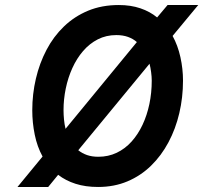

<svg xmlns="http://www.w3.org/2000/svg" viewBox="-20 -732 809 764"><path d="M49.6 12 149.4 -109.2Q127.9 -148.3 118.2 -196.2Q108.4 -244.1 108.4 -293Q108.4 -357.7 122.8 -419Q137.1 -480.4 165.1 -533.6Q193 -586.9 234.7 -626.9Q276.3 -666.9 330.8 -689.5Q385.3 -712 452.6 -712Q500.3 -712 538.5 -699Q576.8 -686.1 605.2 -662.6L646.8 -712H768.8L666.8 -589Q687.6 -551.3 697.9 -504.6Q708.2 -458 708.2 -411.2Q708.2 -344.2 693.5 -281.8Q678.9 -219.4 650.5 -166.1Q622.2 -112.8 581.1 -72.7Q540 -32.6 487.1 -10.3Q434.2 12 370.4 12Q320 12 280.6 -0.7Q241.2 -13.3 211.4 -36.4L171.8 12ZM371.2 -108.2Q411 -108.2 444.4 -124.1Q477.7 -140 503.5 -168.6Q529.2 -197.2 547.1 -235.2Q565 -273.3 574.4 -318Q583.8 -362.7 583.8 -410.8Q583.8 -426.7 581.3 -445.2Q578.9 -463.7 575 -478.4L291.4 -134.2Q306.8 -121.9 326.4 -115Q346 -108.2 371.2 -108.2ZM240.8 -219.4 524.6 -564.6Q509.7 -577.8 489.3 -585.1Q468.9 -592.4 442.8 -592.4Q402.4 -592.4 369.3 -575.5Q336.2 -558.6 310.7 -529Q285.2 -499.4 267.9 -461.1Q250.5 -422.8 241.7 -379.9Q232.8 -337 232.8 -293.6Q232.8 -275.6 234.7 -256.1Q236.6 -236.5 240.8 -219.4Z"/></svg>

Font: Overpass
Style: Italic
Weight: 400
Italic angle: -10°
Designer: Delve Withrington, Dave Bailey, Thomas Jockin
Foundry: Delve Fonts LLC
Version: Version 4.000